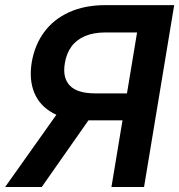

<svg xmlns="http://www.w3.org/2000/svg" viewBox="-41 -748 716 768"><path d="M404.8 0 507.3 -618.2H381.3Q333 -618.2 298.8 -603.5Q264.6 -588.9 244.6 -561.5Q224.6 -534.2 218.3 -494.6Q208.5 -437 238.3 -405.8Q268.1 -374.5 339.8 -374.5H521L502.9 -266.6H308.1Q224.1 -266.6 170.9 -295.7Q117.7 -324.7 96.2 -377Q74.7 -429.2 85.9 -498.5Q97.7 -567.9 135.5 -619.4Q173.3 -670.9 235.6 -699.2Q297.9 -727.5 381.3 -727.5H655.8L535.2 0ZM-20.5 0 213.4 -329.6H356.9L126 0Z"/></svg>

Font: Inter 17pt SemiBold
Style: Italic
Weight: 600
Italic angle: -9.3988°
Version: Version 4.001;git-66647c0bb